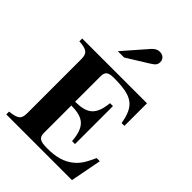

<svg xmlns="http://www.w3.org/2000/svg" viewBox="-271 -1086 1209 1209"><g transform="rotate(45 333.5 -481.5)"><path d="M231 -778H287L429 -866C461 -886 469 -896 469 -919C469 -945 450 -963 421 -963C401 -963 385 -954 368 -935ZM641 -208H613C583 -143 565 -113 531 -85C484 -46 427 -31 349 -31C284 -31 266 -44 266 -87V-329C375 -329 418 -293 428 -174H454V-512H428C416 -396 372 -364 266 -363V-588C266 -626 279 -642 331 -642C494 -642 545 -609 568 -475H593V-676H16V-651C85 -647 104 -631 104 -580V-101C104 -49 90 -33 16 -25V0H601Z"/></g></svg>

Font: XITS
Style: Bold
Weight: 700
Designer: MicroPress Inc., with final additions and corrections provided by Coen Hoffman, Elsevier (retired)
Version: Version 1.107